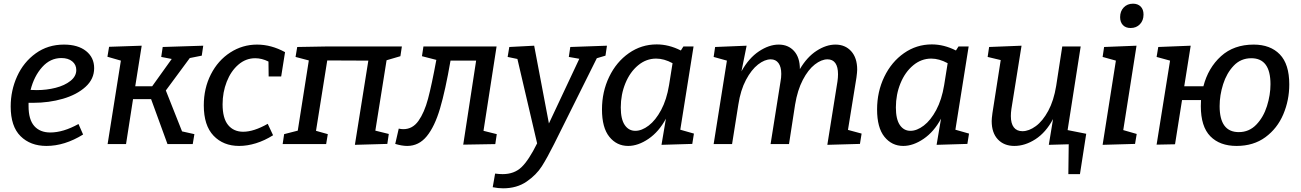

<svg xmlns="http://www.w3.org/2000/svg" viewBox="-20 -782 7059 1042"><path d="M135 -224V-206Q135 -133 166 -98Q197 -63 253 -63Q323 -63 406 -109L431 -52Q331 10 232 10Q145 10 91.5 -43Q38 -96 38 -204Q38 -291 73 -368Q108 -445 174 -492.5Q240 -540 327 -540Q403 -540 447 -505Q491 -470 491 -412Q491 -353 444 -310.5Q397 -268 321.5 -246Q246 -224 160 -224ZM146 -294Q157 -293 180 -293Q233 -293 282 -305.5Q331 -318 362.5 -343Q394 -368 394 -402Q394 -431 372 -449Q350 -467 313 -467Q253 -467 209 -418Q165 -369 146 -294Z M1075 -480 1010 -467 880 -291 968 -69 1035 -54 1026 0H889L800 -244H702L664 0H564L636 -453L563 -474L572 -528L749 -534L714 -314H806L912 -462L855 -473L863 -527L1083 -534Z M1188 -216Q1188 -140 1218 -103.5Q1248 -67 1300 -67Q1357 -67 1433 -110L1462 -48Q1416 -19 1369 -4.5Q1322 10 1278 10Q1192 10 1139 -45.5Q1086 -101 1086 -210Q1086 -303 1124.5 -378.5Q1163 -454 1229.5 -497Q1296 -540 1375 -540Q1452 -540 1527 -499L1506 -367H1438L1437 -448Q1401 -466 1365 -466Q1314 -466 1273.5 -431Q1233 -396 1210.5 -338.5Q1188 -281 1188 -216Z M2161 -530 2153 -477 2078 -455 2017 -73 2090 -55 2082 -1 1906 4 1979 -453 1756 -454 1695 -72 1759 -54 1750 0H1514L1522 -54L1596 -73L1656 -454L1584 -473L1593 -527L1764 -530Z M2604 -72 2676 -54 2668 0 2494 3 2564 -453H2425Q2397 -291 2368 -193Q2339 -95 2296 -42.5Q2253 10 2190 10Q2161 10 2125 -1L2144 -84Q2158 -81 2169 -81Q2219 -81 2251 -126Q2283 -171 2303 -246Q2323 -321 2348 -457L2270 -477L2278 -530H2675Z M3274 -534 3266 -480 3219 -466 2987 0Q2950 74 2920.5 120.5Q2891 167 2838 203.5Q2785 240 2710 240Q2684 240 2654 234L2667 160Q2689 163 2708 163Q2771 163 2810.5 125Q2850 87 2895 -4L2788 -462L2735 -473L2744 -527L2879 -534L2959 -112L3124 -463L3067 -473L3075 -527Z M3672 -78 3746 -57 3737 -1 3570 4 3594 -138Q3556 -67 3499.5 -28.5Q3443 10 3389 10Q3327 10 3287 -39.5Q3247 -89 3247 -188Q3247 -284 3286 -365Q3325 -446 3393 -493.5Q3461 -541 3544 -541Q3610 -541 3675 -508L3689 -530H3744ZM3611 -320 3630 -439Q3584 -464 3541 -464Q3487 -464 3443 -427.5Q3399 -391 3374 -330Q3349 -269 3349 -199Q3349 -135 3370.5 -103.5Q3392 -72 3428 -72Q3463 -72 3500.5 -100.5Q3538 -129 3568 -185Q3598 -241 3611 -320Z M4582 -77 4656 -57 4647 -1 4470 4 4525 -340Q4528 -361 4528 -379Q4528 -419 4513.5 -439.5Q4499 -460 4471 -460Q4438 -460 4402 -432Q4366 -404 4337 -348.5Q4308 -293 4295 -214L4262 0H4162L4216 -340Q4220 -360 4220 -381Q4220 -419 4205 -439.5Q4190 -460 4163 -460Q4130 -460 4094 -432Q4058 -404 4028.5 -348.5Q3999 -293 3987 -214L3953 0H3853L3925 -453L3853 -473L3861 -527L4032 -534L4004 -395Q4044 -467 4099 -503.5Q4154 -540 4206 -540Q4258 -540 4289.5 -505Q4321 -470 4321 -407Q4360 -473 4412 -506.5Q4464 -540 4514 -540Q4567 -540 4599.5 -504Q4632 -468 4632 -404Q4632 -391 4628 -361Z M5165 -78 5239 -57 5230 -1 5063 4 5087 -138Q5049 -67 4992.5 -28.5Q4936 10 4882 10Q4820 10 4780 -39.5Q4740 -89 4740 -188Q4740 -284 4779 -365Q4818 -446 4886 -493.5Q4954 -541 5037 -541Q5103 -541 5168 -508L5182 -530H5237ZM5104 -320 5123 -439Q5077 -464 5034 -464Q4980 -464 4936 -427.5Q4892 -391 4867 -330Q4842 -269 4842 -199Q4842 -135 4863.5 -103.5Q4885 -72 4921 -72Q4956 -72 4993.5 -100.5Q5031 -129 5061 -185Q5091 -241 5104 -320Z M5774 -76 5875 -56 5841 163H5778L5780 1L5672 4L5695 -136Q5656 -63 5599.5 -26.5Q5543 10 5485 10Q5429 10 5395.5 -25.5Q5362 -61 5362 -125Q5362 -138 5366 -168L5411 -456L5340 -473L5348 -527L5524 -534L5469 -191Q5466 -170 5466 -152Q5466 -112 5482 -91Q5498 -70 5529 -70Q5564 -70 5601.5 -97.5Q5639 -125 5669 -180.5Q5699 -236 5712 -316L5745 -530H5845Z M6148 -534 6076 -76 6149 -55 6140 -1 5964 4 6036 -453 5964 -473 5972 -527ZM6059 -689Q6059 -721 6078.5 -741.5Q6098 -762 6129 -762Q6155 -762 6170.5 -746.5Q6186 -731 6186 -703Q6186 -671 6166.5 -650.5Q6147 -630 6116 -630Q6089 -630 6074 -646Q6059 -662 6059 -689Z M6977 -324Q6977 -238 6944.5 -161.5Q6912 -85 6847.5 -37.5Q6783 10 6691 10Q6600 10 6548.5 -42.5Q6497 -95 6497 -206Q6497 -228 6498 -239H6395L6357 1L6257 3L6330 -453L6257 -473L6266 -527L6442 -534L6407 -314H6511Q6537 -414 6606.5 -477Q6676 -540 6784 -540Q6874 -540 6925.5 -487Q6977 -434 6977 -324ZM6875 -325Q6875 -466 6771 -466Q6714 -466 6675.5 -425.5Q6637 -385 6618 -325Q6599 -265 6599 -206Q6599 -65 6703 -65Q6759 -65 6798 -105.5Q6837 -146 6856 -206.5Q6875 -267 6875 -325Z"/></svg>

Font: Bitter Pro Medium
Style: Italic
Weight: 500
Italic angle: -9°
Designer: Sol Matas, and Bitter project Authors
Foundry: Sol Matas
Version: Version 1.010